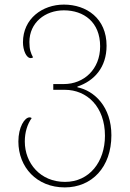

<svg xmlns="http://www.w3.org/2000/svg" viewBox="-20 -566 565 836"><path d="M262 250C380 250 465 162 465 23C465 -101 391 -171 317 -186V-189C391 -214 444 -273 444 -367C444 -486 357 -546 258 -546C165 -546 80 -485 80 -382C80 -348 94 -313 114 -313C117 -313 120 -314 124 -316C114 -335 108 -350 108 -383C108 -468 177 -521 258 -521C345 -521 416 -470 416 -364C416 -264 345 -200 258 -200H212V-175H262C359 -175 437 -101 437 25C437 139 369 226 263 226C156 226 88 145 88 50C88 10 99 -25 118 -52C115 -54 112 -55 109 -55C87 -55 60 -12 60 50C60 162 140 250 262 250Z"/></svg>

Font: Noto Serif Georgian Thin
Style: Regular
Weight: 100
Designer: Monotype Design Team, Akaki Razmadze
Foundry: Google LLC
Version: Version 2.003